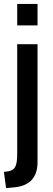

<svg xmlns="http://www.w3.org/2000/svg" viewBox="-28 -720 272 982"><path d="M60 -700H164V-590H60ZM-8 159Q20 157 34 149.5Q48 142 54 123Q60 104 60 67V-494H164V109Q164 231 36 239L3 242Z"/></svg>

Font: Cabin Medium
Style: Regular
Weight: 500
Designer: Pablo Impallari
Foundry: Pablo Impallari. http://www.impallari.com Igino Marini. http://www.ikern.com
Version: Version 2.200